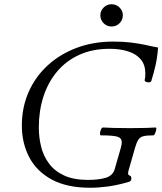

<svg xmlns="http://www.w3.org/2000/svg" viewBox="-20 -872 765 905"><path d="M405 13Q295 13 223.5 -26Q152 -65 117.5 -131.5Q83 -198 83 -280Q83 -366 115 -438.5Q147 -511 205 -564Q263 -617 341.5 -646.5Q420 -676 514 -676Q562 -676 597.5 -671.5Q633 -667 662 -661Q685 -656 701.5 -652.5Q718 -649 725 -648Q722 -605 714 -568Q706 -531 693 -490Q692 -485 683.5 -484Q675 -483 668 -486.5Q661 -490 662 -495Q664 -503 664.5 -510.5Q665 -518 665 -526Q665 -566 644 -591.5Q623 -617 585 -629.5Q547 -642 497 -642Q416 -642 353.5 -613.5Q291 -585 248.5 -534Q206 -483 184.5 -416Q163 -349 163 -272Q163 -224 174 -180Q185 -136 211.5 -100.5Q238 -65 283 -44.5Q328 -24 395 -24Q445 -24 478.5 -34Q512 -44 521 -76L550 -177Q552 -185 553 -191Q554 -197 554 -201Q554 -221 534 -227.5Q514 -234 455 -234Q451 -234 451.5 -243.5Q452 -253 456 -262Q460 -271 466 -271Q484 -270 515.5 -269Q547 -268 593 -268Q638 -268 668 -269Q698 -270 713 -271Q718 -271 716.5 -262Q715 -253 711 -243.5Q707 -234 702 -234Q672 -234 656 -230Q640 -226 632 -213.5Q624 -201 617 -177L585 -65Q582 -52 585.5 -48.5Q589 -45 594 -43Q599 -41 599 -31Q599 -23 596 -20Q593 -17 588 -15Q534 1 488.5 7Q443 13 405 13ZM506 -747Q484 -747 468.5 -762.5Q453 -778 453 -800Q453 -821 468.5 -836.5Q484 -852 506 -852Q528 -852 543.5 -836.5Q559 -821 559 -800Q559 -778 543.5 -762.5Q528 -747 506 -747Z"/></svg>

Font: Junicode VF
Style: Italic
Weight: 400
Italic angle: -11°
Designer: Peter S. Baker
Version: Version 2.209